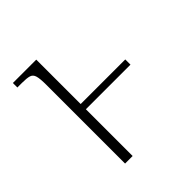

<svg xmlns="http://www.w3.org/2000/svg" viewBox="-152 -646 755 755"><g transform="rotate(-45 226.0 -268.0)"><path d="M119 -438Q119 -472 114.5 -487.5Q110 -503 96.5 -507Q83 -511 57 -511H31V-536H161V-289H409V-260H161V0H119Z"/></g></svg>

Font: Noto Serif SemiCondensed ExtraLight
Style: Regular
Weight: 200
Width: 4
Designer: Monotype Design Team
Foundry: Monotype Imaging Inc.
Version: Version 2.014